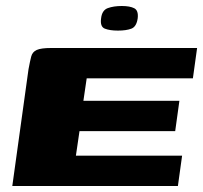

<svg xmlns="http://www.w3.org/2000/svg" viewBox="-20 -620 677 640"><path d="M21 0 75 -389Q80 -416 84 -431.5Q88 -447 102.5 -453.5Q117 -460 150 -460H637L623 -359H269L258 -284H578L564 -183H245L233 -101H587L573 0ZM373 -518Q346 -518 329.5 -524.5Q313 -531 317 -559Q320 -586 339.5 -593Q359 -600 386 -600Q413 -600 427.5 -592.5Q442 -585 439 -559Q435 -531 418 -524.5Q401 -518 373 -518Z"/></svg>

Font: Genos Thin ExtraBold
Style: Italic
Weight: 800
Italic angle: -8°
Version: Version 1.010